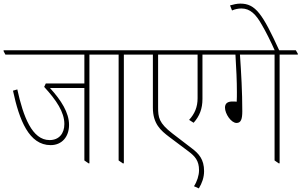

<svg xmlns="http://www.w3.org/2000/svg" viewBox="-40 -901 1672 1065"><path d="M241 -96C304 -96 343 -143 343 -208C343 -276 300 -344 237 -413H428V-11L451 5H456V-598H557V-603L546 -622H-20V-617L-10 -598H428V-438H214L205 -419C273 -345 317 -279 317 -213C317 -161 288 -124 235 -124C138 -124 89 -254 56 -405L32 -398C67 -234 121 -96 241 -96Z M641 5H647V-598H748V-603L737 -622H517V-617L527 -598H618V-11Z M1063 144C1081 114 1092 83 1092 48C1092 -17 1063 -49 1023 -79L916 -161C841 -219 837 -250 837 -306V-598H1056V-356C1056 -307 1040 -270 1009 -236L1034 -220C1067 -257 1083 -298 1083 -352V-598H1184V-603L1174 -622H707V-617L717 -598H808V-304C808 -214 852 -177 898 -142L1006 -61C1042 -34 1064 -9 1064 43C1064 72 1053 106 1036 132Z M1272 -219C1297 -219 1304 -241 1304 -284C1304 -391 1298 -495 1291 -598H1483V-11L1506 5H1511V-598H1612V-603L1601 -622H1144V-617L1154 -598H1266C1271 -516 1274 -452 1274 -390C1274 -374 1274 -353 1273 -337C1265 -338 1256 -338 1249 -338C1222 -338 1208 -327 1208 -304C1208 -270 1242 -219 1272 -219Z M1485 -619H1510C1416 -825 1377 -881 1293 -881C1274 -881 1253 -876 1236 -871L1247 -843C1263 -850 1282 -854 1299 -854C1348 -854 1380 -821 1412 -764C1434 -727 1463 -669 1485 -619Z"/></svg>

Font: Noto Serif Devanagari Condensed Thin
Style: Regular
Weight: 100
Width: 3
Designer: Universal Thirst, Indian Type Foundry and the Monotype Design Team
Foundry: Monotype Imaging Inc.
Version: Version 2.004